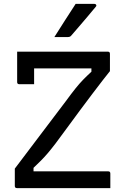

<svg xmlns="http://www.w3.org/2000/svg" viewBox="-20 -965 640 985"><path d="M546 0H67Q56 0 56 -11V-100Q118 -183 181.5 -266Q245 -349 317 -445Q347 -486 367.5 -511.5Q388 -537 406.5 -556Q425 -575 449 -597V-614H155V-533H79Q68 -533 68 -544V-700H533Q544 -700 544 -689V-600Q514 -563 454.5 -484.5Q395 -406 316 -298Q285 -255 263.5 -227Q242 -199 224.5 -178.5Q207 -158 190 -141Q173 -124 152 -104V-86H535Q546 -86 546 -75ZM368 -945H465Q471 -945 473.5 -940Q476 -935 471 -930Q447 -901 430.5 -881.5Q414 -862 395.5 -840.5Q377 -819 346 -783Q340 -775 329 -775H259Q288 -821 313 -860Q338 -899 368 -945Z"/></svg>

Font: Recursive Sn Lnr St
Style: Regular
Weight: 400
Version: Version 1.079;hotconv 1.0.112;makeotfexe 2.5.65598; ttfautoh